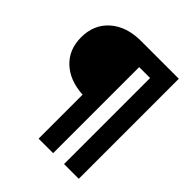

<svg xmlns="http://www.w3.org/2000/svg" viewBox="-189 -802 923 923"><g transform="rotate(45 273.0 -340.0)"><path d="M395 0V-585H320.8V0H222.2V-298.8Q130.4 -304.2 76.2 -355Q22 -405.8 22 -488.8Q22 -576.2 81.3 -628.2Q140.6 -680.2 238.8 -680.2H495.1V0Z"/></g></svg>

Font: TASA Orbiter Display SemiBold
Style: Regular
Weight: 600
Designer: Weizhong Zhang
Version: Version 1.000;Glyphs 3.1.2 (3151)